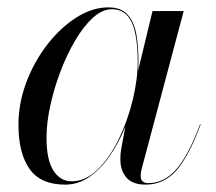

<svg xmlns="http://www.w3.org/2000/svg" viewBox="-20 -490 584 520"><path d="M355 -324Q355 -310.5 354 -296L355 -302.5L393 -460H477.5L363 -30Q361 -22.5 361 -14Q361 6 381.5 6Q424.5 6 457.2 -31.2Q490 -68.5 522 -153.5L523.5 -153Q491.5 -67 457.8 -28.5Q424 10 374 10Q339 10 322.5 -9Q306 -28 306 -58Q306 -74 308 -85L319.5 -147Q302 -104 277.8 -68.5Q253.5 -33 223 -11.5Q192.5 10 156.5 10Q89.5 10 59.8 -32.8Q30 -75.5 30 -152.5Q30 -210 51 -266.2Q72 -322.5 107.5 -368.5Q143 -414.5 186.2 -442.2Q229.5 -470 273.5 -470Q309.5 -470 327 -448.8Q344.5 -427.5 349.8 -394Q355 -360.5 355 -324ZM353 -324Q353 -363 347.2 -395Q341.5 -427 326.2 -446Q311 -465 283 -465Q257 -465 231.5 -441.8Q206 -418.5 183.5 -380.2Q161 -342 143.5 -295.8Q126 -249.5 116 -203Q106 -156.5 106 -117.5Q106 -56.5 124.8 -27.8Q143.5 1 174 1Q211.5 1 244 -30.5Q276.5 -62 301 -112Q325.5 -162 339.2 -218.2Q353 -274.5 353 -324Z"/></svg>

Font: Bodoni* 96pt
Style: Italic
Weight: 400
Italic angle: -13°
Version: Version 2.3